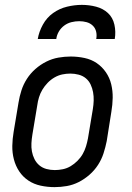

<svg xmlns="http://www.w3.org/2000/svg" viewBox="-20 -760 540 788"><path d="M204 8Q175 8 147 2Q119 -4 96.5 -19Q74 -34 59 -56.5Q44 -79 37 -106Q30 -133 30.5 -161.5Q31 -190 36 -219L56 -339Q60 -364 68 -389Q76 -414 90.5 -436.5Q105 -459 125.5 -477Q146 -495 170 -507Q194 -519 219.5 -523.5Q245 -528 270 -528Q299 -528 327 -522Q355 -516 377 -501Q399 -486 414.5 -463.5Q430 -441 436.5 -414Q443 -387 442.5 -358.5Q442 -330 437 -301L418 -181Q413 -156 405 -131Q397 -106 382.5 -83.5Q368 -61 347.5 -43Q327 -25 303.5 -13Q280 -1 254.5 3.5Q229 8 204 8ZM205 -62Q221 -62 238 -65.5Q255 -69 270 -78Q285 -87 298 -100Q311 -113 319.5 -128Q328 -143 333 -159.5Q338 -176 341 -192L361 -312Q364 -330 364.5 -347.5Q365 -365 362 -381.5Q359 -398 352 -413Q345 -428 332.5 -438.5Q320 -449 303 -453.5Q286 -458 269 -458Q252 -458 235.5 -454.5Q219 -451 203.5 -442Q188 -433 175.5 -420Q163 -407 154 -392Q145 -377 140 -360.5Q135 -344 133 -328L113 -208Q110 -190 109 -172.5Q108 -155 111 -138.5Q114 -122 121.5 -107Q129 -92 141.5 -81.5Q154 -71 170.5 -66.5Q187 -62 205 -62ZM135 -600Q140 -630 156 -659Q172 -688 198 -706.5Q224 -725 255 -732.5Q286 -740 316 -740Q346 -740 374.5 -732.5Q403 -725 423 -706.5Q443 -688 449.5 -659Q456 -630 451 -600H375Q378 -616 374.5 -630.5Q371 -645 360.5 -655Q350 -665 335.5 -669Q321 -673 305 -673Q289 -673 273 -669Q257 -665 243.5 -655Q230 -645 221.5 -630.5Q213 -616 211 -600Z"/></svg>

Font: Iosevka SS04 Oblique
Style: Regular
Weight: 400
Italic angle: -9°
Monospace: yes
Designer: Belleve Invis
Foundry: Belleve Invis
Version: Version 19.0.0; ttfautohint (v1.8.4)